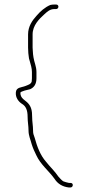

<svg xmlns="http://www.w3.org/2000/svg" viewBox="-20 -713 391 848"><path d="M228 -693H220C213.3 -693 207.3 -692.3 202 -691C178.4 -680.9 157.7 -662.7 141 -643C122.7 -623 104 -596.5 104 -561V-503C104 -487 105.7 -468.5 108 -455L112 -441C115.9 -427.3 121 -411.3 121 -395V-367C121 -363 120.7 -358.3 120 -353C117 -341.1 103.1 -337.7 93 -333.5C75 -326 51.6 -328.6 50 -305C47.9 -281.8 61.9 -264.4 76 -255C95 -244.1 102 -225.5 102 -196C102 -174.4 106 -157.1 106 -137C106 -113.3 114.9 -96.3 120 -76C125.1 -59.3 133.2 -41.6 140 -28C159.2 14.2 195.3 41 221 77C233.8 97.5 255 111.8 284 115H291C303.9 115 305.7 95 292 95H285C276.7 93.6 267.4 90.5 260 88C254.2 85.1 242 72 238 67C221.8 42.8 200.5 23.5 183 1C158.4 -27.1 144.4 -63.4 133 -105C128.3 -117.8 126 -122.8 126 -137C126 -157.9 122 -174.6 122 -196C122 -224.5 118 -241.4 104 -257C90.9 -271.6 70 -277.3 70 -303C70 -310.4 107.1 -317.3 113 -319C130.9 -326.9 141 -342 141 -367V-395C141 -419.6 130.9 -438.6 128 -459C128 -461 126 -471 126 -473C125.3 -477.7 125 -482.3 125 -487C124.3 -492.3 124 -497.7 124 -503V-561C124 -601.2 153.5 -629.7 176 -650C188 -660.8 200.3 -673 220 -673H228C233.5 -673 238 -677.8 238 -683.5C238 -689.2 233.6 -693 228 -693Z"/></svg>

Font: HoneyBee
Style: UltLit
Weight: 100
Foundry: Cannot Into Space Fonts
Version: Version 0.89